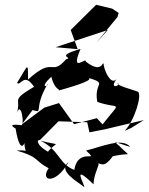

<svg xmlns="http://www.w3.org/2000/svg" viewBox="-20 -721 620 801"><path d="M382 -543 470 -650 475 -667 448 -685 381 -701 275 -596 304 -516 212 -524 430 -596ZM527 -187 500 -175C542 -219 573 -325 556 -338C538 -346 460 -365 472 -375C483 -360 432 -348 468 -393C445 -363 420 -417 414 -443C407 -489 417 -402 338 -464C341 -486 271 -410 316 -517C202 -484 291 -482 256 -474C190 -399 207 -490 97 -389C97 -469 97 -448 51 -375C67 -360 79 -422 122 -359C21 -299 71 -312 50 -249C69 -306 84 -191 68 -199C2 -207 45 -185 45 -185C56 -116 71 -98 82 -124C84 -40 146 -101 49 -93C146 -65 120 -53 183 -19C145 34 211 53 266 -45C219 -8 303 36 332 60C331 44 277 -43 370 48C373 -19 420 -55 363 -41C411 -52 404 10 482 -116C409 -44 440 -75 514 -78L459 -129L523 -108C492 -149 402 -108 339 -93C400 -37 306 -111 290 -12C224 -38 230 -94 149 -134C241 -110 216 -134 180 -88C118 -124 145 -144 137 -134L148 -138L224 -215L344 -211L353 -169L415 -181L580 -220ZM116 -262C164 -247 117 -264 178 -370C183 -359 140 -350 194 -401C209 -341 235 -350 224 -343C261 -354 373 -384 350 -396C432 -370 370 -379 386 -296C480 -262 490 -308 408 -202L384 -228L289 -203L226 -291L165 -272L71 -202Z"/></svg>

Font: Charger Distortion
Style: 2
Weight: 400
Designer: Jasper
Foundry: Cannot Into Space Fonts
Version: Version 0.98